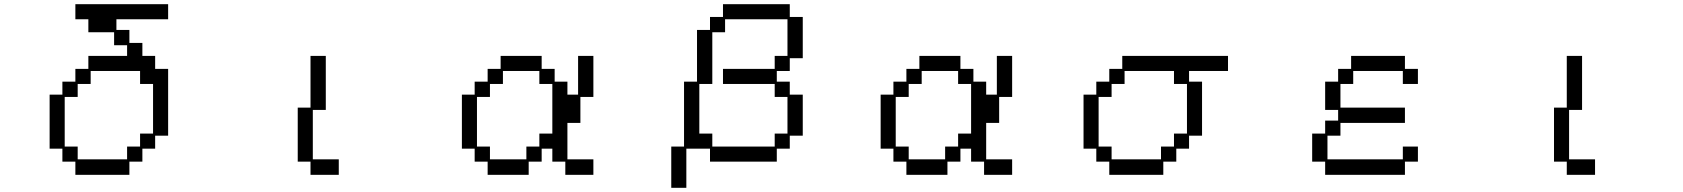

<svg xmlns="http://www.w3.org/2000/svg" viewBox="-20 -807 8040 917"><path d="M217 -355H278V-417H340V-478H402V-540H587V-591H525V-653H402V-715H340V-787H783V-715H536V-664H598V-602H660V-540H721V-478H783V-159H721V-97H660V-35H598V28H340V-35H278V-97H217ZM351 -107V-46H587V-107H649V-169H711V-406H649V-468H413V-406H351V-344H289V-107Z M1402 -293H1463V-540H1536V-282H1474V-46H1598V28H1463V-35H1402Z M2186 -355H2247V-417H2309V-478H2371V-540H2567V-478H2629V-417H2690V-355H2741V-540H2814V-344H2752V-220H2690V-46H2814V28H2680V-35H2618V-97H2567V-35H2505V28H2309V-35H2247V-97H2186ZM2320 -107V-46H2494V-107H2556V-169H2618V-406H2556V-468H2382V-406H2320V-344H2258V-107Z M3186 -107H3247V-417H3309V-664H3371V-726H3433V-787H3752V-726H3814V-529H3752V-468H3690V-417H3752V-355H3814V-159H3752V-97H3690V-35H3371V-97H3258V90H3186ZM3382 -169V-107H3680V-169H3741V-344H3680V-406H3433V-478H3680V-540H3741V-715H3443V-653H3382V-406H3320V-169Z M4186 -355H4247V-417H4309V-478H4371V-540H4567V-478H4629V-417H4690V-355H4741V-540H4814V-344H4752V-220H4690V-46H4814V28H4680V-35H4618V-97H4567V-35H4505V28H4309V-35H4247V-97H4186ZM4320 -107V-46H4494V-107H4556V-169H4618V-406H4556V-468H4382V-406H4320V-344H4258V-107Z M5155 -355H5216V-417H5278V-478H5340V-540H5845V-468H5659V-417H5721V-159H5659V-97H5598V-35H5536V28H5278V-35H5216V-97H5155ZM5289 -107V-46H5525V-107H5587V-169H5649V-406H5587V-468H5351V-406H5289V-344H5227V-107Z M6247 -169H6309V-231H6371V-282H6309V-417H6371V-478H6433V-540H6690V-478H6752V-406H6680V-468H6443V-406H6382V-293H6690V-220H6382V-159H6320V-46H6680V-107H6752V-35H6690V28H6309V-35H6247Z M7402 -293H7463V-540H7536V-282H7474V-46H7598V28H7463V-35H7402Z"/></svg>

Font: DotGothic16
Style: Regular
Weight: 400
Designer: Fontworks Inc.
Foundry: Fontworks Inc.
Version: Version 1.100